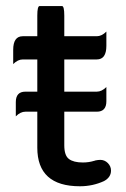

<svg xmlns="http://www.w3.org/2000/svg" viewBox="-20 -616 423 646"><path d="M353.5 -42Q353.5 -19.5 330.1 -6.8Q292 10.7 249 10.7Q105.5 10.7 105.5 -119.1V-240.2H65.4Q48.8 -240.2 33.2 -224.6Q33.2 -240.2 33.2 -272.5Q33.2 -307.6 65.4 -307.6H105.5V-416H56.6Q40 -416 24.4 -400.4Q24.4 -416 24.4 -448.2Q24.4 -494.1 56.6 -494.1H105.5V-563.5Q105.5 -595.7 113.3 -595.7H188.5Q196.3 -595.7 196.3 -563.5V-494.1H305.7Q322.3 -494.1 337.9 -509.8Q337.9 -494.1 337.9 -461.9Q337.9 -416 305.7 -416H196.3V-307.6H305.7Q322.3 -307.6 337.9 -323.2Q337.9 -307.6 337.9 -275.4Q337.9 -240.2 305.7 -240.2H196.3V-127Q196.3 -92.8 211.9 -81.1Q227.5 -69.3 258.8 -69.3Q279.3 -69.3 297.9 -75.2Q299.8 -75.2 300.8 -76.2Q310.5 -78.1 317.4 -78.1Q332 -78.1 342.8 -67.4Q353.5 -56.6 353.5 -42Z"/></svg>

Font: YuPearl-Regular
Style: Regular
Weight: 400
Designer: Max Yao
Foundry: Max-Everyday
Version: Version 1.011; ttfautohint (v1.8.3)